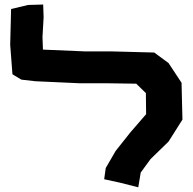

<svg xmlns="http://www.w3.org/2000/svg" viewBox="-20 -798 841 836"><path d="M168 -778.3 102.5 -776.4 28.3 -758.8 24.4 -602.5 34.2 -474.6 73.2 -451.2 133.8 -444.3 326.2 -435.5H441.4L573.2 -433.6L615.2 -392.6L616.2 -300.8L546.9 -220.7L483.4 -140.6L440.4 -66.4L433.6 -17.6L501 -2.9L582 17.6L592.8 -46.9L635.7 -105.5L713.9 -181.6L774.4 -277.3L770.5 -437.5L713.9 -523.4L651.4 -569.3L465.8 -574.2H350.6L167 -582L165 -636.7L169.9 -722.7Z"/></svg>

Font: MaokenAssortedSans-TC
Style: Regular
Weight: 500
Version: Version 0.83